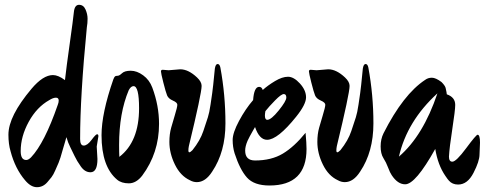

<svg xmlns="http://www.w3.org/2000/svg" viewBox="-20 -751 2015 798"><path d="M382 -142 385 -90Q385 -35 356 -35Q333 -35 316 -59Q299 -83 290 -102.5Q281 -122 272 -139.5Q263 -157 256 -181Q255 -178 250 -160L242 -133Q230 -89 223.5 -74.5Q217 -60 209.5 -42.5Q202 -25 194 -14.5Q186 -4 177 6Q159 27 133.5 27Q108 27 84 -2Q43 -50 24 -122Q15 -152 15 -191Q15 -230 39 -277.5Q63 -325 111 -382Q159 -439 200 -439Q222 -439 250 -418Q256 -472 270 -571Q284 -670 287 -700.5Q290 -731 308.5 -731Q327 -731 335.5 -711.5Q344 -692 344 -673Q344 -654 341 -638Q313 -352 313 -173Q313 -146 328 -146Q343 -146 360.5 -169.5Q378 -193 383.5 -193Q389 -193 389 -185ZM224 -333Q224 -345 212.5 -345Q201 -345 185 -335Q133 -306 99.5 -245Q66 -184 66 -123Q66 -86 89 -86Q98 -86 109 -97Q165 -156 220 -315Q224 -325 224 -333Z M641 -236Q641 -115 571 -21Q546 11 515.5 11Q485 11 467 -4Q402 -58 402 -189Q402 -280 451 -421Q455 -431 458 -433.5Q461 -436 468.5 -436Q476 -436 487 -446.5Q498 -457 523.5 -457Q549 -457 575 -438Q601 -419 613 -387Q641 -312 641 -236ZM558 -301Q558 -393 535 -393Q524 -393 515 -376Q475 -281 475 -149Q475 -116 476 -99Q558 -162 558 -301Z M681 -459 729 -463Q763 -463 799 -429Q818 -411 818 -394Q818 -363 765 -144Q763 -134 763 -126Q763 -118 767 -118Q771 -118 780 -127Q812 -167 825 -206Q838 -245 844 -263.5Q850 -282 855 -316Q860 -350 862 -364Q865 -383 873 -466Q876 -485 884.5 -485Q893 -485 896 -470Q917 -356 917 -238Q917 -120 862 -38Q834 6 798 6Q783 6 769 -2Q730 -20 707 -67Q684 -114 684 -161Q684 -194 691.5 -220.5Q699 -247 706 -270Q717 -306 717 -315.5Q717 -325 698.5 -333Q680 -341 674.5 -354.5Q669 -368 659 -407.5Q649 -447 649 -454Q649 -461 656 -461Z M1254 -132Q1254 20 1100 20Q1036 20 1006.5 -13Q977 -46 955 -114Q947 -140 947 -169.5Q947 -199 973.5 -248.5Q1000 -298 1032 -335Q1036 -390 1057 -390Q1068 -390 1072 -377Q1093 -396 1123 -414Q1153 -432 1177 -432Q1201 -432 1226.5 -404Q1252 -376 1252 -346.5Q1252 -317 1211 -266Q1134 -170 1090 -170Q1058 -170 1040 -223Q1039 -221 1030.5 -206.5Q1022 -192 1018.5 -185Q1015 -178 1009 -166Q999 -143 999 -125Q999 -84 1040 -84Q1108 -84 1155.5 -112.5Q1203 -141 1250 -199Q1254 -155 1254 -132ZM1083 -289Q1081 -277 1081 -271Q1081 -253 1091 -253Q1107 -253 1138.5 -292Q1170 -331 1170 -345.5Q1170 -360 1159.5 -360Q1149 -360 1123.5 -334Q1098 -308 1083 -289Z M1296 -459 1344 -463Q1378 -463 1414 -429Q1433 -411 1433 -394Q1433 -363 1380 -144Q1378 -134 1378 -126Q1378 -118 1382 -118Q1386 -118 1395 -127Q1427 -167 1440 -206Q1453 -245 1459 -263.5Q1465 -282 1470 -316Q1475 -350 1477 -364Q1480 -383 1488 -466Q1491 -485 1499.5 -485Q1508 -485 1511 -470Q1532 -356 1532 -238Q1532 -120 1477 -38Q1449 6 1413 6Q1398 6 1384 -2Q1345 -20 1322 -67Q1299 -114 1299 -161Q1299 -194 1306.5 -220.5Q1314 -247 1321 -270Q1332 -306 1332 -315.5Q1332 -325 1313.5 -333Q1295 -341 1289.5 -354.5Q1284 -368 1274 -407.5Q1264 -447 1264 -454Q1264 -461 1271 -461Z M1789 -132Q1707 15 1664 15Q1633 15 1608 -23Q1601 -33 1593 -54.5Q1585 -76 1573.5 -94Q1562 -112 1562 -142.5Q1562 -173 1574 -197Q1656 -359 1747 -419Q1759 -428 1775 -428Q1791 -428 1815 -410Q1829 -396 1832 -386Q1837 -364 1837 -359Q1872 -347 1872 -315Q1872 -293 1860 -215.5Q1848 -138 1846 -100Q1846 -79 1860 -79Q1876 -79 1917.5 -135Q1959 -191 1965 -191Q1975 -191 1975 -158L1973 -109Q1973 -81 1948 -32.5Q1923 16 1884 16Q1860 16 1846 0Q1841 -5 1831 -20Q1800 -65 1789 -132ZM1798 -363Q1672 -248 1638 -100Q1739 -187 1798 -363Z"/></svg>

Font: Devonshire
Style: Regular
Weight: 400
Designer: Astigmatic (AOETI)
Foundry: Astigmatic (AOETI)
Version: Version 1.001